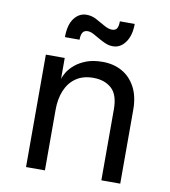

<svg xmlns="http://www.w3.org/2000/svg" viewBox="-80 -772 746 841"><g transform="rotate(10 293.5 -351.5)"><path d="M92 0V-500H176V-406Q179 -419 190 -437Q201 -455 221 -472Q241 -489 271 -500.5Q301 -512 343 -512Q392 -512 429.5 -491Q467 -470 489 -429Q511 -388 511 -328V0H427V-316Q427 -381 396 -408.5Q365 -436 315 -436Q269 -436 238 -414.5Q207 -393 191.5 -355.5Q176 -318 176 -270V0ZM255 -633Q240 -633 233 -622.5Q226 -612 226 -590H161Q161 -645 183 -674Q205 -703 238 -703Q261 -703 282.5 -691.5Q304 -680 323 -669Q342 -658 358 -658Q374 -658 380 -668.5Q386 -679 386 -700H452Q452 -649 430 -618Q408 -587 374 -587Q357 -587 340.5 -594Q324 -601 309 -610Q294 -619 280.5 -626Q267 -633 255 -633Z"/></g></svg>

Font: Inclusive Sans
Style: Regular
Weight: 400
Designer: Olivia King
Foundry: Olivia King
Version: Version 2.004